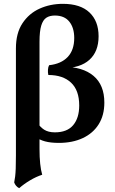

<svg xmlns="http://www.w3.org/2000/svg" viewBox="-20 -736 600 1001"><path d="M80 245Q70 240 63.5 232Q57 224 54 215Q57 200 59 184Q61 168 62 142.5Q63 117 63 75V-484Q63 -563 97 -614.5Q131 -666 186.5 -691Q242 -716 308 -716Q399 -716 446.5 -671Q494 -626 494 -547Q494 -467 446 -424Q398 -381 309 -381V-388Q411 -388 467.5 -340.5Q524 -293 524 -201Q524 -135 494.5 -88Q465 -41 411.5 -16Q358 9 287 9Q244 9 214.5 1Q185 -7 163 -24L171 -102Q188 -74 210 -60Q232 -46 266 -46Q330 -46 361.5 -83.5Q393 -121 393 -186Q393 -265 350.5 -305Q308 -345 232 -345Q229 -358 230 -372.5Q231 -387 236 -396Q299 -403 333 -439Q367 -475 367 -538Q367 -591 341.5 -623Q316 -655 266 -655Q239 -655 221.5 -643.5Q204 -632 195 -602.5Q186 -573 186 -519V40Q186 84 189.5 117.5Q193 151 200 175Q169 185 137 204Q105 223 80 245Z"/></svg>

Font: Vollkorn SemiBold
Style: Regular
Weight: 600
Designer: Friedrich Althausen
Foundry: Friedrich Althausen
Version: Version 5.000